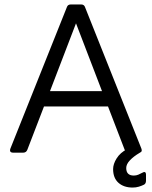

<svg xmlns="http://www.w3.org/2000/svg" viewBox="-20 -687 683 864"><path d="M40 0Q20 0 27 -19L281 -655Q285 -667 299 -667H345Q359 -667 363 -654L616 -19Q623 0 603 0H560Q546 0 541 -13L466 -208H178L103 -13Q98 0 84 0ZM205 -277H439L322 -582ZM577 157Q537 157 513 135.5Q489 114 489 74Q489 51 505 25.5Q521 0 552 -16Q557 -18 562 -18.5Q567 -19 572 -19L604 -18Q615 -17 617 -11Q619 -5 608 1Q581 17 564.5 34.5Q548 52 548 69Q548 103 582 103Q593 103 602.5 99Q612 95 619 91Q637 80 637 100V126Q637 139 628 144Q618 149 605 153Q592 157 577 157Z"/></svg>

Font: Pitagon Sans
Style: Regular
Weight: 400
Designer: Travis Tran
Foundry: Pitagon
Version: Version 1.001; ttfautohint (v1.8.4.7-5d5b);gftools[0.9.26]